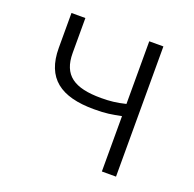

<svg xmlns="http://www.w3.org/2000/svg" viewBox="-100 -637 749 740"><g transform="rotate(20 274.0 -267.0)"><path d="M391 0H449V-534H391V-277C354 -268 327 -265 291 -265C180 -265 129 -300 129 -391V-534H72V-391C72 -267 143 -215 280 -215C331 -215 349 -219 391 -227Z"/></g></svg>

Font: Noto Sans HK Light
Style: Regular
Weight: 300
Designer: Ryoko NISHIZUKA 西塚涼子 (kana, bopomofo & ideographs); Paul D. Hunt (Latin, Greek & Cyrillic); Sandoll Communications 산돌커뮤니
Foundry: Adobe
Version: Version 2.004;hotconv 1.0.118;makeotfexe 2.5.65603